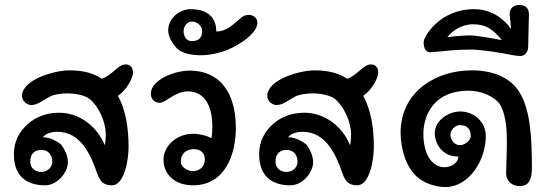

<svg xmlns="http://www.w3.org/2000/svg" viewBox="-20 -742 2232 775"><path d="M211 -210C306 -210 346 -118 372 -43C384 -9 398 6 432 6C481 6 499 -94 499 -148C499 -227 487 -300 456 -355C492 -379 517 -429 517 -449C517 -469 506 -482 487 -482C457 -482 434 -440 392 -424C358 -445 321 -458 260 -458C200 -458 69 -421 69 -355C69 -332 91 -318 106 -318C133 -318 155 -339 181 -352C200 -362 233 -365 251 -365C292 -365 325 -355 340 -344C378 -314 407 -251 407 -199C407 -186 406 -169 403 -156C372 -232 300 -287 219 -287C166 -287 124 -269 94 -243C58 -212 36 -171 36 -120C36 -34 84 6 162 6C211 6 254 -45 254 -88C254 -124 227 -158 227 -158C227 -158 194 -188 153 -188C153 -188 167 -210 211 -210ZM191 -89C191 -64 168 -48 147 -48C120 -48 102 -65 102 -90C102 -126 126 -137 147 -137C177 -137 191 -114 191 -89Z M738 -373C805 -373 837 -316 837 -232C837 -193 833 -184 833 -184C818 -194 783 -202 759 -202C694 -202 640 -154 640 -97C640 -37 687 6 759 6C890 6 932 -121 932 -225C932 -371 865 -457 746 -457C683 -457 589 -419 589 -364C589 -338 608 -327 624 -327C650 -327 685 -373 738 -373ZM807 -98C807 -67 782 -51 759 -51C739 -51 710 -67 710 -88C710 -125 734 -140 763 -140C791 -140 807 -123 807 -98Z M1019 -651C1019 -670 1000 -682 986 -682C972 -682 962 -679 949 -667C919 -641 894 -615 853 -615C853 -676 812 -705 750 -705C703 -705 659 -667 659 -620C659 -594 673 -571 691 -550C713 -525 757 -519 790 -519C840 -519 889 -534 928 -555C969 -577 1019 -614 1019 -651ZM721 -617C721 -637 737 -655 754 -655C778 -655 796 -636 796 -615C796 -590 782 -576 754 -576C734 -576 721 -593 721 -617Z M1201 -210C1296 -210 1336 -118 1362 -43C1374 -9 1388 6 1422 6C1471 6 1489 -94 1489 -148C1489 -227 1477 -300 1446 -355C1482 -379 1507 -429 1507 -449C1507 -469 1496 -482 1477 -482C1447 -482 1424 -440 1382 -424C1348 -445 1311 -458 1250 -458C1190 -458 1059 -421 1059 -355C1059 -332 1081 -318 1096 -318C1123 -318 1145 -339 1171 -352C1190 -362 1223 -365 1241 -365C1282 -365 1315 -355 1330 -344C1368 -314 1397 -251 1397 -199C1397 -186 1396 -169 1393 -156C1362 -232 1290 -287 1209 -287C1156 -287 1114 -269 1084 -243C1048 -212 1026 -171 1026 -120C1026 -34 1074 6 1152 6C1201 6 1244 -45 1244 -88C1244 -124 1217 -158 1217 -158C1217 -158 1184 -188 1143 -188C1143 -188 1157 -210 1201 -210ZM1181 -89C1181 -64 1158 -48 1137 -48C1110 -48 1092 -65 1092 -90C1092 -126 1116 -137 1137 -137C1167 -137 1181 -114 1181 -89Z M1871 -376C1924 -376 1976 -352 1997 -322C2013 -298 2023 -255 2025 -206C2028 -143 2023 -80 2023 -41C2023 -11 2048 9 2076 9C2103 9 2127 0 2127 -65C2127 -192 2120 -300 2076 -371C2042 -425 1976 -458 1885 -458C1808 -458 1743 -436 1691 -398C1634 -355 1597 -291 1597 -206C1597 -147 1617 -62 1672 -21C1682 -13 1724 13 1778 13C1873 13 1941 -95 1941 -193C1941 -247 1896 -292 1838 -292C1789 -292 1735 -255 1735 -204C1735 -164 1763 -110 1830 -110C1830 -84 1800 -67 1775 -67C1720 -67 1689 -125 1689 -201C1689 -279 1733 -376 1871 -376ZM1835 -237C1862 -237 1880 -225 1880 -193C1880 -174 1856 -156 1836 -156C1815 -156 1798 -177 1798 -199C1798 -216 1817 -237 1835 -237Z M2115 -683C2115 -704 2106 -722 2076 -722C2057 -722 2037 -712 2037 -684C2037 -680 2043 -633 2043 -625C2011 -670 1960 -705 1893 -705C1755 -705 1690 -594 1690 -572C1690 -560 1692 -531 1717 -531C1724 -531 1736 -533 1752 -534C1784 -537 1823 -542 1880 -542C1917 -542 1975 -533 2014 -526C2043 -520 2067 -516 2081 -516C2101 -516 2112 -536 2112 -553C2112 -577 2115 -662 2115 -683ZM1879 -599C1858 -599 1822 -597 1786 -592C1805 -617 1843 -644 1890 -644C1941 -644 1970 -624 2006 -580C1943 -592 1899 -599 1879 -599Z"/></svg>

Font: Itim
Style: Regular
Weight: 400
Designer: CadsonDemak Team
Foundry: Pablo Impallari
Version: Version 1.002;PS 001.002;hotconv 1.0.88;makeotf.lib2.5.64775